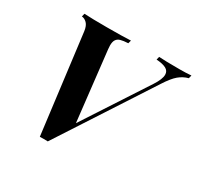

<svg xmlns="http://www.w3.org/2000/svg" viewBox="-153 -883 1087 1062"><g transform="rotate(30 390.0 -351.5)"><path d="M779.8 -708 774.9 -688Q742.2 -679.2 715.6 -657Q689 -634.8 655.3 -582L273.9 4.9Q265.6 4.4 248.5 4.4Q231.4 4.4 223.1 4.9L144 -624Q139.6 -656.7 124.5 -671.9Q109.4 -687 91.8 -688L96.7 -708Q146.5 -705.1 240.7 -705.1Q340.8 -705.1 393.6 -708L388.2 -688Q357.9 -686.5 340.8 -681.6Q323.7 -676.8 315.2 -664.1Q306.6 -651.4 306.6 -627Q306.6 -616.7 308.1 -604L358.4 -160.2L622.1 -564.5Q651.9 -610.4 651.9 -638.7Q651.9 -662.6 630.6 -674.1Q609.4 -685.5 568.8 -688L573.7 -708Q613.3 -705.1 704.6 -705.1Q748.5 -705.1 779.8 -708Z"/></g></svg>

Font: TypoPRO Playfair Display
Style: Bold Italic
Weight: 700
Italic angle: -14.9847°
Designer: Claus Eggers Sørensen
Foundry: Claus Eggers Sørensen
Version: Version 1.004;PS 001.004;hotconv 1.0.70;makeotf.lib2.5.58329